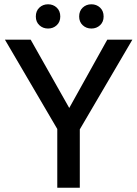

<svg xmlns="http://www.w3.org/2000/svg" viewBox="-20 -875 640 895"><path d="M265 -243 3 -690H123L332 -320ZM247 0V-350H352V0ZM335 -243 274 -320 480 -690H597ZM406 -742Q382 -742 365.5 -757.5Q349 -773 349 -798Q349 -824 365.5 -839.5Q382 -855 406 -855Q430 -855 446.5 -839.5Q463 -824 463 -798Q463 -773 446.5 -757.5Q430 -742 406 -742ZM204 -742Q180 -742 163.5 -757.5Q147 -773 147 -798Q147 -824 163.5 -839.5Q180 -855 204 -855Q228 -855 244.5 -839.5Q261 -824 261 -798Q261 -773 244.5 -757.5Q228 -742 204 -742Z"/></svg>

Font: Radio Canada Big
Style: Regular
Weight: 400
Designer: Étienne Aubert Bonn
Foundry: Coppers and Brasses
Version: Version 1.001